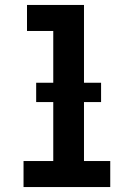

<svg xmlns="http://www.w3.org/2000/svg" viewBox="-20 -755 540 775"><path d="M75 0V-105H195V-630H89V-735H319V-105H425V0ZM126 -343V-421H388V-343Z"/></svg>

Font: Iosevka Term Curly Extrabold
Style: Regular
Weight: 800
Designer: Belleve Invis
Foundry: Belleve Invis
Version: Version 32.3.0